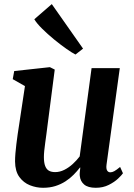

<svg xmlns="http://www.w3.org/2000/svg" viewBox="-20 -882 638 912"><path d="M184.5 10Q152.5 10 122.2 -2Q92 -14 72 -41.2Q52 -68.5 51.5 -115Q51.5 -132.5 53.2 -153.5Q55 -174.5 57.8 -197.8Q60.5 -221 64 -244.8Q67.5 -268.5 71 -290.5L98.5 -473L40.5 -506L47.5 -544.5L217 -563L240 -551.5L206 -288.5Q203.5 -267 200.5 -245.5Q197.5 -224 194.8 -203.8Q192 -183.5 190.2 -166.2Q188.5 -149 188.5 -136Q188.5 -109.5 194.5 -93.8Q200.5 -78 212.2 -71.2Q224 -64.5 242 -64.5Q264 -64.5 285.5 -75.2Q307 -86 325.8 -103.2Q344.5 -120.5 358.5 -139L415 -558.5H549L486 -100Q483.5 -81 488.8 -72.2Q494 -63.5 504 -63.5Q513 -63.5 523 -69Q533 -74.5 550.5 -89L564 -59Q558.5 -50.5 541.2 -34Q524 -17.5 496.8 -3.8Q469.5 10 435 10Q398 10 379.8 -5.5Q361.5 -21 359 -46.5Q358.5 -49.5 358.5 -54Q358.5 -58.5 359 -63.8Q359.5 -69 360.2 -74.8Q361 -80.5 361.5 -85.5L360 -86.5Q346.5 -69 329.5 -51.8Q312.5 -34.5 290.8 -20.5Q269 -6.5 242.8 1.8Q216.5 10 184.5 10ZM338.5 -623Q322.5 -631 294.8 -650.5Q267 -670 236.2 -695.2Q205.5 -720.5 180 -745.8Q154.5 -771 143 -790.5L226 -862.5L374.5 -651Z"/></svg>

Font: Merriweather 28pt
Style: Bold Italic
Weight: 700
Italic angle: -7.8°
Version: Version 2.101